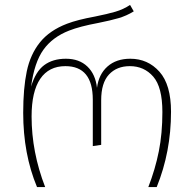

<svg xmlns="http://www.w3.org/2000/svg" viewBox="-20 -758 787 778"><path d="M74 -301Q74 -400 88.5 -469Q103 -538 142 -586.5Q181 -635 252 -662Q294 -678 365 -691Q415 -701 447.5 -710.5Q480 -720 507 -738L522 -712Q493 -694 460.5 -684.5Q428 -675 378 -665Q303 -651 260 -634Q193 -608 156 -556.5Q119 -505 106 -407Q124 -468 159 -494Q194 -520 247 -520Q301 -520 334 -488.5Q367 -457 373 -402Q380 -457 415.5 -488.5Q451 -520 508 -520Q579 -520 626 -467.5Q673 -415 673 -305Q673 -143 615 0H581Q609 -72 623.5 -144.5Q638 -217 638 -304Q638 -405 601 -447.5Q564 -490 506 -490Q453 -490 421.5 -456Q390 -422 390 -352V-171L356 -166V-354Q356 -490 245 -490Q178 -490 143 -438.5Q108 -387 108 -286Q108 -142 163 0H130Q74 -134 74 -301Z"/></svg>

Font: FiraGO UltraLight
Style: Regular
Weight: 200
Designer: bBox Type
Foundry: bBox Type GmbH
Version: Version 1.001